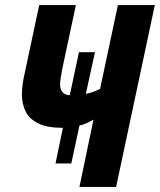

<svg xmlns="http://www.w3.org/2000/svg" viewBox="-20 -734 628 754"><path d="M347 -264Q318 -247 292 -241L260 -92H198L227 -232Q165 -232 130 -249.5Q95 -267 80.5 -296.5Q66 -326 66 -364Q66 -400 78 -451L134 -714H278L224 -461Q221 -443 218.5 -428.5Q216 -414 216 -403Q216 -362 254 -360L290 -529H353L317 -365Q345 -371 373 -385L443 -714H588L436 0H292Z"/></svg>

Font: Noto Sans ExtraCondensed ExtraBold
Style: Italic
Weight: 800
Width: 2
Italic angle: -12°
Designer: Monotype Design Team
Foundry: Monotype Imaging Inc.
Version: Version 2.013; ttfautohint (v1.8.4.7-5d5b)